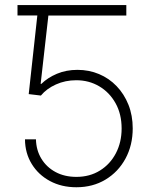

<svg xmlns="http://www.w3.org/2000/svg" viewBox="-20 -748 618 777"><path d="M168.5 -727.5V-685.5H50.8V-727.5ZM289.1 9.8Q229 9.8 182.1 -15.4Q135.3 -40.5 108.4 -84.5Q81.5 -128.4 81.1 -184.1H125.5Q126.5 -140.1 147.5 -105.7Q168.5 -71.3 204.8 -51.8Q241.2 -32.2 289.1 -32.2Q343.3 -32.2 384.5 -57.9Q425.8 -83.5 449 -127.9Q472.2 -172.4 472.2 -228Q472.2 -286.6 447.5 -330.6Q422.9 -374.5 381.3 -398.9Q339.8 -423.3 288.6 -423.3Q244.1 -423.3 206.3 -406.2Q168.5 -389.2 145.5 -361.3L96.2 -367.2L135.7 -727.5H491.2V-685.1H175.8L144.5 -408.7H147.5Q172.9 -433.6 210.4 -449.5Q248 -465.3 293.5 -465.3Q340.3 -465.3 380.9 -448.2Q421.4 -431.2 451.9 -399.4Q482.4 -367.7 499.8 -324.2Q517.1 -280.8 517.1 -228.5Q517.1 -160.2 487.8 -106.2Q458.5 -52.2 407 -21.2Q355.5 9.8 289.1 9.8Z"/></svg>

Font: Inter 18pt ExtraLight
Style: Regular
Weight: 250
Designer: Rasmus Andersson
Foundry: rsms
Version: Version 4.001;git-66647c0bb